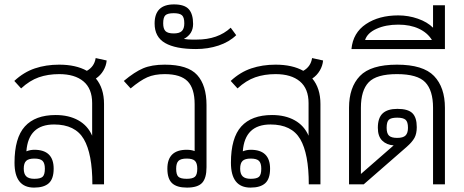

<svg xmlns="http://www.w3.org/2000/svg" viewBox="-20 -838 2108 873"><path d="M46 -98Q46 -211 93 -263Q140 -315 233 -315Q293 -315 336 -291Q379 -267 399 -221V-369Q399 -435 359.5 -468Q320 -501 249 -501Q198 -501 156.5 -486.5Q115 -472 76 -436L45 -470Q88 -510 138.5 -527Q189 -544 249 -544Q325 -544 375 -516Q409 -535 415 -574L465 -563Q463 -539 450 -517Q437 -495 416 -481Q453 -437 453 -365V0H400Q400 -139 361 -205.5Q322 -272 226 -272Q109 -272 100 -150Q118 -157 136 -157Q224 -157 224 -71Q224 -25 202 -5Q180 15 135 15Q46 15 46 -98ZM184 -71Q184 -96 173.5 -106.5Q163 -117 136 -117Q110 -117 99 -106.5Q88 -96 88 -71Q88 -47 99.5 -36Q111 -25 136 -25Q164 -25 174 -34.5Q184 -44 184 -71Z M741 -71Q741 -157 829 -157Q850 -157 865 -151V-364Q865 -436 833 -468.5Q801 -501 729 -501Q682 -501 649.5 -486.5Q617 -472 574 -436L543 -470Q592 -511 631 -527.5Q670 -544 729 -544Q834 -544 876.5 -497Q919 -450 919 -360V-78Q919 -28 899 -6.5Q879 15 830 15Q784 15 762.5 -5Q741 -25 741 -71ZM877 -71Q877 -96 866.5 -106.5Q856 -117 829 -117Q802 -117 791.5 -106.5Q781 -96 781 -71Q781 -44 791 -34.5Q801 -25 829 -25Q856 -25 866.5 -34.5Q877 -44 877 -71Z M683 -731Q683 -818 771 -818Q819 -818 838.5 -796Q858 -774 858 -729Q858 -683 816 -661Q835 -658 852 -658Q869 -658 874 -658Q971 -658 1029 -712L1054 -678Q1022 -647 974 -631Q926 -615 871 -615Q778 -615 730.5 -642.5Q683 -670 683 -731ZM818 -732Q818 -759 807.5 -768.5Q797 -778 770 -778Q742 -778 732 -768.5Q722 -759 722 -732Q722 -707 732.5 -696.5Q743 -686 770 -686Q796 -686 807 -697Q818 -708 818 -732Z M1030 -98Q1030 -211 1077 -263Q1124 -315 1217 -315Q1277 -315 1320 -291Q1363 -267 1383 -221V-369Q1383 -435 1343.5 -468Q1304 -501 1233 -501Q1182 -501 1140.5 -486.5Q1099 -472 1060 -436L1029 -470Q1072 -510 1122.5 -527Q1173 -544 1233 -544Q1309 -544 1359 -516Q1393 -535 1399 -574L1449 -563Q1447 -539 1434 -517Q1421 -495 1400 -481Q1437 -437 1437 -365V0H1384Q1384 -139 1345 -205.5Q1306 -272 1210 -272Q1093 -272 1084 -150Q1102 -157 1120 -157Q1208 -157 1208 -71Q1208 -25 1186 -5Q1164 15 1119 15Q1030 15 1030 -98ZM1168 -71Q1168 -96 1157.5 -106.5Q1147 -117 1120 -117Q1094 -117 1083 -106.5Q1072 -96 1072 -71Q1072 -47 1083.5 -36Q1095 -25 1120 -25Q1148 -25 1158 -34.5Q1168 -44 1168 -71Z M1567 -348Q1567 -441 1616.5 -492.5Q1666 -544 1785 -544Q1904 -544 1953.5 -492.5Q2003 -441 2003 -348V0H1949V-348Q1949 -427 1913.5 -464Q1878 -501 1785 -501Q1692 -501 1656.5 -464Q1621 -427 1621 -348V-47L1770 -177Q1738 -179 1718 -198.5Q1698 -218 1698 -257Q1698 -302 1720 -322.5Q1742 -343 1787 -343Q1835 -343 1855 -323.5Q1875 -304 1875 -260Q1875 -230 1864.5 -211Q1854 -192 1829 -170L1634 0H1567ZM1835 -257Q1835 -284 1824 -293.5Q1813 -303 1786 -303Q1758 -303 1748 -293.5Q1738 -284 1738 -257Q1738 -232 1748.5 -221.5Q1759 -211 1786 -211Q1813 -211 1824 -222Q1835 -233 1835 -257Z M1791 -768Q1837 -768 1880 -753Q1923 -738 1949 -712V-814H2003V-615H1578Q1585 -689 1644 -728.5Q1703 -768 1791 -768ZM1944 -656Q1924 -689 1884.5 -707.5Q1845 -726 1791 -726Q1734 -726 1692 -707Q1650 -688 1640 -656Z"/></svg>

Font: Pridi ExtraLight
Style: Regular
Weight: 275
Designer: Katatrad Team
Foundry: CadsonDemak
Version: Version 1.001